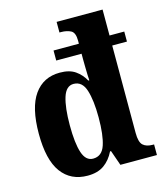

<svg xmlns="http://www.w3.org/2000/svg" viewBox="-114 -847 812 944"><g transform="rotate(-15 292.0 -375.0)"><path d="M216 10Q130 10 83 -54Q36 -118 36 -251Q36 -384 82.5 -449.5Q129 -515 213 -515Q262 -515 291.5 -494.5Q321 -474 339 -441H344Q343 -450 342.5 -468.5Q342 -487 341.5 -509Q341 -531 341 -549V-577H212V-628H341V-644Q341 -685 320.5 -695.5Q300 -706 271 -706H263V-760H497V-628H572V-577H497V-132Q497 -85 514 -69.5Q531 -54 563 -54H570V0H384L357 -77H352Q332 -36 299.5 -13Q267 10 216 10ZM263 -64Q308 -64 324.5 -113.5Q341 -163 341 -253Q341 -340 324.5 -392Q308 -444 264 -444Q226 -444 210 -393Q194 -342 194 -252Q194 -160 210 -112Q226 -64 263 -64Z"/></g></svg>

Font: Noto Serif Tamil Condensed ExtraBold
Style: Italic
Weight: 800
Width: 3
Italic angle: -12°
Designer: Indian Type Foundry, Tom Grace, and the Monotype Design Team
Foundry: Monotype Imaging Inc.
Version: Version 2.003; ttfautohint (v1.8.4.7-5d5b)